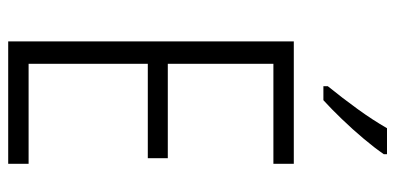

<svg xmlns="http://www.w3.org/2000/svg" viewBox="-274 -714 987 480"><g transform="rotate(90 220.0 -473.5)"><path d="M389 0H83V-714H389V-663H139V-399H375V-349H139V-51H389ZM365 -939Q350 -917 326.5 -889Q303 -861 277 -834Q251 -807 230 -788H195V-799Q225 -836 252.5 -874Q280 -912 300 -947H365Z"/></g></svg>

Font: Noto Sans Gurmukhi UI Condensed Light
Style: Regular
Weight: 300
Width: 3
Designer: Jelle Bosma - Monotype Design Team
Foundry: Monotype Imaging Inc.
Version: Version 2.004; ttfautohint (v1.8.4.7-5d5b)